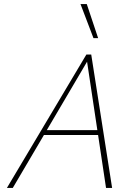

<svg xmlns="http://www.w3.org/2000/svg" viewBox="-20 -927 666 947"><path d="M503 0 407 -639H419L43 0H14L406 -658H430L533 0ZM180 -261 193 -285H472L479 -261ZM441 -739 377 -907H408L464 -739Z"/></svg>

Font: Ysabeau Infant Thin
Style: Italic
Weight: 250
Italic angle: -12°
Designer: Christian Thalmann (Catharsis Fonts)
Version: Version 2.001;gftools[0.9.30]; featfreeze: ss01,ss02,lnum